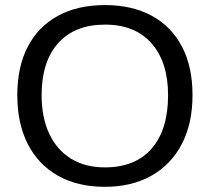

<svg xmlns="http://www.w3.org/2000/svg" viewBox="-20 -718 818 748"><path d="M730 -347.2Q730 -236.8 688.2 -156.7Q646.5 -76.7 569.8 -33.4Q493.2 9.8 388.2 9.8Q282.7 9.8 206.3 -33.2Q129.9 -76.2 88.6 -156.2Q47.4 -236.3 47.4 -347.2Q47.4 -457.5 88.1 -535.9Q128.9 -614.3 205.3 -656.2Q281.7 -698.2 389.2 -698.2Q494.6 -698.2 571 -656.7Q647.5 -615.2 688.7 -536.9Q730 -458.5 730 -347.2ZM634.8 -347.2Q634.8 -475.6 570.6 -548.8Q506.3 -622.1 389.2 -622.1Q271 -622.1 206.5 -549.8Q142.1 -477.5 142.1 -347.2Q142.1 -261.2 171.4 -198Q200.7 -134.8 255.9 -100.3Q311 -65.9 388.2 -65.9Q507.3 -65.9 571 -139.4Q634.8 -212.9 634.8 -347.2Z"/></svg>

Font: Arimo
Style: Regular
Weight: 400
Designer: Steve Matteson
Foundry: Monotype Imaging Inc.
Version: Version 1.33